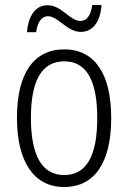

<svg xmlns="http://www.w3.org/2000/svg" viewBox="-20 -740 514 770"><path d="M88 -611H125C131 -655 149 -675 172 -675C213 -675 249 -612 304 -612C349 -612 383 -649 387 -720H350C344 -678 328 -656 303 -656C260 -656 227 -719 171 -719C122 -719 94 -677 88 -611ZM426 -267C426 -439 363 -542 238 -542C113 -542 48 -443 48 -267C48 -93 115 10 237 10C363 10 426 -93 426 -267ZM104 -267C104 -413 145 -494 238 -494C332 -494 370 -408 370 -267C370 -118 329 -38 237 -38C146 -38 104 -121 104 -267Z"/></svg>

Font: Noto Sans Malayalam Condensed Light
Style: Regular
Weight: 300
Width: 3
Designer: Jelle Bosma - Monotype Design Team
Foundry: Monotype Imaging Inc.
Version: Version 2.104